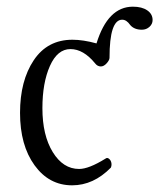

<svg xmlns="http://www.w3.org/2000/svg" viewBox="-20 -544 477 575"><path d="M196 11Q127 11 83.5 -49Q40 -109 40 -206Q40 -302 81 -363.5Q122 -425 197 -425Q229 -425 269 -414Q303 -524 378 -524Q405 -524 421 -513Q437 -502 437 -484Q437 -472 427.5 -463.5Q418 -455 405 -455Q382 -455 370 -469Q359 -485 346 -485Q308 -485 308 -371Q308 -364 299.5 -354.5Q291 -345 282 -345Q272 -345 265 -354Q230 -397 191 -397Q152 -397 129.5 -346.5Q107 -296 107 -220Q107 -139 138 -88.5Q169 -38 217 -38Q246 -38 296 -69Q301 -73 306.5 -68.5Q312 -64 313.5 -56.5Q315 -49 312 -42Q260 11 196 11Z"/></svg>

Font: Junicode Cond Light
Style: Regular
Weight: 300
Width: 3
Designer: Peter S. Baker
Version: Version 2.201